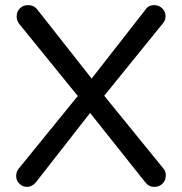

<svg xmlns="http://www.w3.org/2000/svg" viewBox="-20 -723 709 748"><path d="M617 -66Q626 -55 626 -40Q626 -21 613.5 -8Q601 5 581 5Q559 5 545 -14L331 -283L120 -13Q105 5 85 5Q68 5 55.5 -7.5Q43 -20 43 -37Q43 -53 52 -65L283 -349L54 -631Q45 -643 45 -659Q45 -678 57.5 -690.5Q70 -703 89 -703Q113 -703 126 -685L337 -417L548 -687Q559 -703 581 -703Q599 -703 612 -690.5Q625 -678 625 -660Q625 -646 617 -635L386 -350Z"/></svg>

Font: Varela Round
Style: Regular
Weight: 400
Designer: Joe Prince
Foundry: Joe Prince
Version: Version 1.000